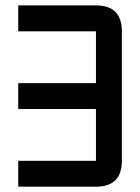

<svg xmlns="http://www.w3.org/2000/svg" viewBox="-20 -704 528 724"><path d="M439.5 -585.9V-97.7Q439.5 0 341.8 0H48.8V-97.7H341.8V-293H48.8V-390.6H341.8V-585.9H48.8V-683.6H341.8Q439.5 -683.6 439.5 -585.9Z"/></svg>

Font: BabelStone Runic Beowulf
Style: Regular
Weight: 400
Designer: Andrew West
Foundry: BabelStone
Version: Version 7.004;November 9, 2023